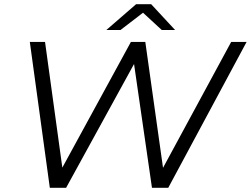

<svg xmlns="http://www.w3.org/2000/svg" viewBox="-20 -901 1203 921"><path d="M1163 -700 787 0H709L623 -594L297 0H219L123 -700H196L279 -97L608 -700H677L762 -96L1089 -700ZM756 -757 666 -840 558 -757H490L633 -881H705L820 -757Z"/></svg>

Font: Idrija
Style: Italic
Weight: 400
Italic angle: -11.3°
Designer: Julieta Ulanovsky
Foundry: Julieta Ulanovsky
Version: Version 7.200